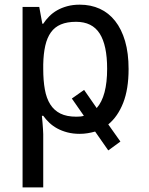

<svg xmlns="http://www.w3.org/2000/svg" viewBox="-20 -566 640 826"><path d="M323.2 9.8Q293.5 9.8 269.5 3.4Q245.6 -2.9 226.3 -13.4Q207 -23.9 192.1 -38.1Q177.2 -52.2 166 -67.9H160.2Q161.6 -51.3 163.1 -36.1Q164.1 -23.4 165 -10Q166 3.4 166 11.2V240.2H77.1V-536.1H148.9L162.1 -463.9H166Q177.2 -481 191.9 -495.8Q206.5 -510.7 225.8 -521.7Q245.1 -532.7 269.3 -539.3Q293.5 -545.9 323.2 -545.9Q370.6 -545.9 409.2 -528.3Q447.8 -510.7 475.3 -475.8Q502.9 -440.9 518.1 -389.2Q533.2 -337.4 533.2 -269Q533.2 -182.6 510 -123.5Q486.8 -64.5 445.8 -30.8L498 43L445.8 81.1L389.2 0Q373.5 4.4 356.9 7.1Q340.3 9.8 323.2 9.8ZM307.1 -472.2Q268.6 -472.2 241.9 -460.9Q215.3 -449.7 199 -426.8Q182.6 -403.8 174.8 -369.6Q167 -335.4 166 -289.1V-269Q166 -219.7 172.9 -181.4Q179.7 -143.1 196.3 -116.9Q212.9 -90.8 240 -77.4Q267.1 -64 308.1 -64Q316.9 -64 325.2 -64.7Q333.5 -65.4 340.8 -67.9L289.1 -142.1L341.8 -179.2L396 -101.1Q440.9 -151.9 440.9 -270Q440.9 -371.6 408.7 -421.9Q376.5 -472.2 307.1 -472.2Z"/></svg>

Font: Noto Mono
Style: Regular
Weight: 400
Designer: Monotype Design Team
Foundry: Monotype Imaging Inc.
Version: Version 1.00